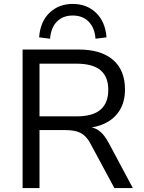

<svg xmlns="http://www.w3.org/2000/svg" viewBox="-20 -957 733 977"><path d="M95 0V-705H380Q494 -705 555 -652.5Q616 -600 616 -502Q616 -442 591 -399Q566 -356 519.5 -332Q473 -308 408 -304L415 -312L430 -311Q462 -309 486 -290.5Q510 -272 532 -232L656 0H562L442 -223Q427 -252 409 -267.5Q391 -283 367.5 -289Q344 -295 311 -295H181V0ZM181 -365H371Q452 -365 491.5 -399Q531 -433 531 -500Q531 -567 491 -600Q451 -633 369 -633H181ZM235 -760 179 -767Q185 -847 232 -892Q279 -937 350 -937Q422 -937 469 -891.5Q516 -846 522 -767L466 -760Q462 -815 431.5 -846.5Q401 -878 350 -878Q300 -878 269.5 -847Q239 -816 235 -760Z"/></svg>

Font: Nunito Sans 10pt
Style: Regular
Weight: 400
Designer: Vernon Adams
Foundry: Vernon Adams
Version: Version 3.101;gftools[0.9.27]